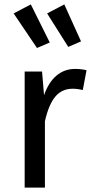

<svg xmlns="http://www.w3.org/2000/svg" viewBox="-20 -852 423 872"><path d="M373 -533 356 -443Q332 -449 310 -449Q261 -449 231 -413Q201 -377 184 -301V0H92V-527H171L180 -420Q201 -479 237 -509Q273 -539 321 -539Q349 -539 373 -533ZM206 -659 148 -634 42 -791 120 -832ZM348 -664 290 -639 194 -791 272 -832Z"/></svg>

Font: Fira Sans
Style: Regular
Weight: 400
Designer: bBox Type GmbH & Carrois Corporate GbR & Edenspiekermann AG
Foundry: bBox Type GmbH & Carrois Corporate GbR & Edenspiekermann AG
Version: Version 4.301